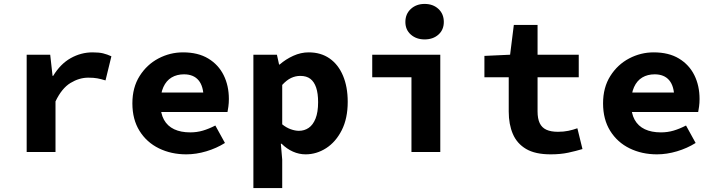

<svg xmlns="http://www.w3.org/2000/svg" viewBox="-20 -775 3640 979"><path d="M116 0V-496H236L248 -388H251Q288 -449 340.5 -478.5Q393 -508 452 -508Q485 -508 505.5 -503Q526 -498 548 -488L518 -365Q495 -372 476.5 -375.5Q458 -379 430 -379Q384 -379 339.5 -352Q295 -325 263 -258V0Z M930 12Q853 12 790.5 -18.5Q728 -49 691.5 -107.5Q655 -166 655 -248Q655 -329 692 -387.5Q729 -446 788 -477Q847 -508 913 -508Q990 -508 1042 -476.5Q1094 -445 1120.5 -391.5Q1147 -338 1147 -270Q1147 -250 1144.5 -231.5Q1142 -213 1140 -204H764V-303H1041L1018 -275Q1018 -335 992.5 -365.5Q967 -396 918 -396Q882 -396 855 -380Q828 -364 813 -331Q798 -298 798 -248Q798 -197 816 -164.5Q834 -132 868 -116Q902 -100 950 -100Q984 -100 1014.5 -109Q1045 -118 1078 -135L1127 -46Q1084 -19 1032 -3.5Q980 12 930 12Z M1272 184V-496H1392L1403 -446H1406Q1437 -473 1475.5 -490.5Q1514 -508 1554 -508Q1616 -508 1660.5 -477Q1705 -446 1729 -389Q1753 -332 1753 -256Q1753 -171 1722.5 -111Q1692 -51 1643 -19.5Q1594 12 1538 12Q1505 12 1473.5 -2Q1442 -16 1416 -42H1412L1419 39V184ZM1504 -108Q1532 -108 1554 -123Q1576 -138 1589 -170.5Q1602 -203 1602 -254Q1602 -299 1592 -328.5Q1582 -358 1562.5 -373Q1543 -388 1511 -388Q1487 -388 1464.5 -377.5Q1442 -367 1419 -342V-141Q1440 -124 1462.5 -116Q1485 -108 1504 -108Z M2078 0V-381H1878V-496H2225V0ZM2145 -574Q2103 -574 2075 -598.5Q2047 -623 2047 -663Q2047 -704 2075 -729.5Q2103 -755 2145 -755Q2188 -755 2215.5 -729.5Q2243 -704 2243 -663Q2243 -623 2215.5 -598.5Q2188 -574 2145 -574Z M2788 12Q2709 12 2662.5 -15.5Q2616 -43 2595 -92Q2574 -141 2574 -206V-381H2450V-490L2581 -496L2600 -648H2721V-496H2931V-381H2721V-207Q2721 -170 2732 -147Q2743 -124 2766 -113.5Q2789 -103 2825 -103Q2854 -103 2878 -108Q2902 -113 2924 -121L2950 -15Q2917 -5 2877.5 3.5Q2838 12 2788 12Z M3330 12Q3253 12 3190.5 -18.5Q3128 -49 3091.5 -107.5Q3055 -166 3055 -248Q3055 -329 3092 -387.5Q3129 -446 3188 -477Q3247 -508 3313 -508Q3390 -508 3442 -476.5Q3494 -445 3520.5 -391.5Q3547 -338 3547 -270Q3547 -250 3544.5 -231.5Q3542 -213 3540 -204H3164V-303H3441L3418 -275Q3418 -335 3392.5 -365.5Q3367 -396 3318 -396Q3282 -396 3255 -380Q3228 -364 3213 -331Q3198 -298 3198 -248Q3198 -197 3216 -164.5Q3234 -132 3268 -116Q3302 -100 3350 -100Q3384 -100 3414.5 -109Q3445 -118 3478 -135L3527 -46Q3484 -19 3432 -3.5Q3380 12 3330 12Z"/></svg>

Font: Source Code Pro ExtraLight
Style: Bold
Weight: 700
Monospace: yes
Version: Version 1.018;hotconv 1.0.116;makeotfexe 2.5.65601